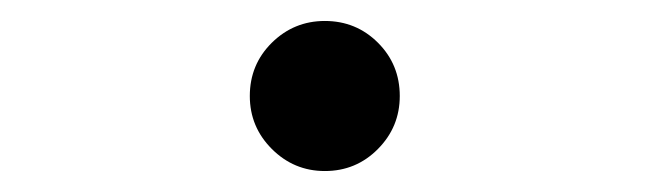

<svg xmlns="http://www.w3.org/2000/svg" viewBox="-20 -155 626 185"><path d="M293 9.8Q263.2 9.8 241.9 -11.5Q220.7 -32.7 220.7 -62.5Q220.7 -92.8 241.9 -113.8Q263.2 -134.8 293 -134.8Q323.2 -134.8 344.2 -113.8Q365.2 -92.8 365.2 -62.5Q365.2 -32.7 344.2 -11.5Q323.2 9.8 293 9.8Z"/></svg>

Font: CaskaydiaMono NF
Style: Regular
Weight: 400
Designer: Aaron Bell
Foundry: Saja Typeworks
Version: Version 2111.001; ttfautohint (v1.8.4);Nerd Fonts 3.1.1